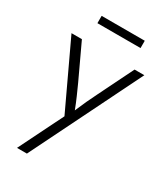

<svg xmlns="http://www.w3.org/2000/svg" viewBox="-188 -638 814 932"><g transform="rotate(30 219.0 -172.0)"><path d="M63.9 208.3 186.8 -39.6 14.6 -406.2H72.9L163.2 -213.2Q176.4 -184 189.6 -154.2Q202.8 -124.3 216 -89.6Q230.6 -124.3 244.4 -154.2Q258.3 -184 272.9 -213.2L368.1 -406.2H422.9L119.4 208.3ZM99.3 -511.1V-552.1H341V-511.1Z"/></g></svg>

Font: Afacad Flux Light
Style: Regular
Weight: 300
Designer: Kristian Moeller
Foundry: Dicotype
Version: Version 1.100